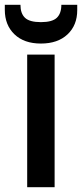

<svg xmlns="http://www.w3.org/2000/svg" viewBox="-38 -778 341 798"><path d="M189 -551V0H75V-551ZM283 -736Q283 -673 242.5 -635Q202 -597 132 -597Q62 -597 22 -635.5Q-18 -674 -18 -737V-758H47Q47 -722 66 -704Q85 -686 132 -686Q179 -686 198 -704Q217 -722 217 -758H283Z"/></svg>

Font: Poppins-tnum Medium
Style: Regular
Weight: 500
Designer: Ninad Kale (Devanagari), Jonny Pinhorn (Latin)
Foundry: Indian Type Foundry
Version: Version 4.004